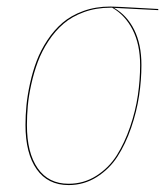

<svg xmlns="http://www.w3.org/2000/svg" viewBox="-20 -544 502 574"><path d="M185.1 9.3Q123 9.3 89.6 -38.1Q56.2 -85.4 56.2 -170.4Q56.2 -199.2 59.1 -229.2Q62 -259.3 69.8 -294.7Q77.6 -330.1 89.6 -361.8Q101.6 -393.6 121.6 -423.8Q141.6 -454.1 167.2 -476.1Q192.9 -498 229.5 -511.2Q266.1 -524.4 309.6 -524.4Q315.9 -524.4 342 -523.2Q368.2 -522 404.5 -519.8Q440.9 -517.6 453.1 -517.1V-513.7L320.8 -520.5Q359.4 -498.5 381.1 -455.1Q402.8 -411.6 402.8 -349.6Q402.8 -304.7 395.8 -257.6Q388.7 -210.4 372.1 -162.1Q355.5 -113.8 331.3 -76.2Q307.1 -38.6 269 -14.6Q231 9.3 185.1 9.3ZM185.1 5.4Q230.5 5.4 267.8 -18.3Q305.2 -42 328.9 -79.3Q352.5 -116.7 368.9 -164.6Q385.3 -212.4 392.1 -258.8Q398.9 -305.2 398.9 -349.6Q398.9 -411.1 376.7 -454.8Q354.5 -498.5 315.4 -521H310.1Q267.1 -521 231 -507.8Q194.8 -494.6 169.7 -472.9Q144.5 -451.2 124.8 -421.1Q105 -391.1 93.3 -359.6Q81.5 -328.1 73.7 -293Q65.9 -257.8 63.2 -228.3Q60.5 -198.7 60.5 -170.4Q60.5 -86.9 92.8 -40.8Q125 5.4 185.1 5.4Z"/></svg>

Font: Fira Sans Compressed Four
Style: Italic
Weight: 100
Width: 3
Italic angle: -8°
Designer: Carrois Corporate & Edenspiekermann AG
Foundry: Carrois Corporate GbR & Edenspiekermann AG
Version: Version 4.203;PS 004.203;hotconv 1.0.88;makeotf.lib2.5.64775